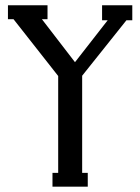

<svg xmlns="http://www.w3.org/2000/svg" viewBox="-20 -700 526 720"><path d="M476.1 -680.2V-624H454.1L288.1 -416V-51.8H309.1V0H176.8V-51.8H198.2V-415L30.8 -627.9H9.8V-680.2H158.2V-627.9H137.2L261.2 -466.8L383.8 -624H362.8V-680.2Z"/></svg>

Font: Margherita Semibold
Style: Regular
Weight: 600
Designer: James Puckett
Foundry: Dunwich Type Founders
Version: Version 1.008;hotconv 1.0.109;makeotfexe 2.5.65596